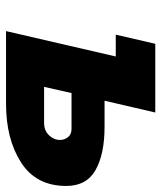

<svg xmlns="http://www.w3.org/2000/svg" viewBox="32 -578 546 651"><g transform="rotate(90 305.5 -253.0)"><path d="M362 -506 322 -334H410Q503 -334 557 -303.5Q611 -273 611 -204Q611 -102 531.5 -51Q452 0 333 0H86L172 -372H98L129 -506ZM275 -129H397Q423 -129 439 -145.5Q455 -162 455 -183Q455 -198 445.5 -210Q436 -222 418 -222H296Z"/></g></svg>

Font: Arvo
Style: Bold Italic
Weight: 700
Italic angle: -13°
Designer: Anton Koovit (Cyrillic Expansion: Cyreal)
Foundry: Anton Koovit, Yassin Baggar
Version: Version 3.000